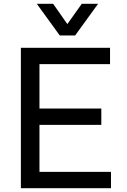

<svg xmlns="http://www.w3.org/2000/svg" viewBox="-20 -992 670 1012"><path d="M376 -805 497 -972H411L335 -865L260 -972H174L295 -805ZM565 0V-86H188V-334H514V-420H188V-654H560V-740H90V0Z"/></svg>

Font: Be Vietnam Pro
Style: Regular
Weight: 400
Designer: Lam Bao, Tony Le, Vietanh Nguyen
Foundry: Yellow Type Foundry
Version: Version 1.002